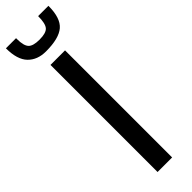

<svg xmlns="http://www.w3.org/2000/svg" viewBox="-327 -929 923 923"><g transform="rotate(-45 134.5 -468.0)"><path d="M1 0ZM184 0H85V-728H184ZM-10 -936H59Q59 -934 59 -930Q59 -885 74.5 -868Q90 -851 134 -851Q179 -851 194 -868.5Q209 -886 209 -936H279Q279 -853 241.5 -821Q204 -789 116 -789Q58 -789 24 -824Q-10 -859 -10 -936Z"/></g></svg>

Font: Myanmar Chatu
Style: Regular
Weight: 400
Designer: Danh Hong
Foundry: Google Inc.
Version: Version 2.00 November 20, 2015